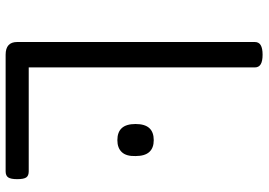

<svg xmlns="http://www.w3.org/2000/svg" viewBox="-152 -778 930 665"><g transform="rotate(90 312.5 -445.0)"><path d="M169 0Q125 0 125 -40V-863Q125 -877 136 -883.5Q147 -890 169 -890Q191 -890 202 -883.5Q213 -877 213 -863V-80H573Q588 -80 594 -71.5Q600 -63 600 -40Q600 -18 594 -9Q588 0 573 0ZM465 -387Q437 -387 423 -402.5Q409 -418 409 -450Q409 -482 423 -497.5Q437 -513 465 -513Q492 -513 506 -497.5Q520 -482 520 -450Q521 -418 506.5 -402.5Q492 -387 465 -387Z"/></g></svg>

Font: Playwrite GB S
Style: Regular
Weight: 400
Designer: Veronika Burian, José Scaglione
Foundry: TypeTogether
Version: Version 1.000